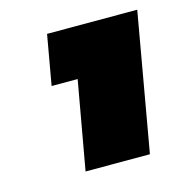

<svg xmlns="http://www.w3.org/2000/svg" viewBox="-65 -764 453 473"><g transform="rotate(-15 162.0 -528.0)"><path d="M98.1 -352.1 138.2 -577.1H71.8L94.2 -704.1H324.2L262.2 -352.1Z"/></g></svg>

Font: SVN-Poppins Black
Style: Italic
Weight: 900
Italic angle: -10°
Designer: Ninad Kale (Devanagari), Jonny Pinhorn (Latin)
Foundry: Indian Type Foundry
Version: Version 3.002 2017